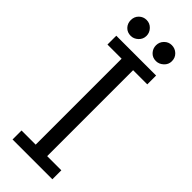

<svg xmlns="http://www.w3.org/2000/svg" viewBox="-272 -865 894 894"><g transform="rotate(45 175.0 -417.5)"><path d="M39.1 -782.2Q39.1 -805.2 54.4 -820.1Q69.8 -835 90.8 -835Q112.8 -835 127.9 -819.1Q143.1 -803.2 143.1 -782.2Q143.1 -760.3 127 -745.1Q110.8 -730 90.8 -730Q67.9 -730 53.5 -745.1Q39.1 -760.3 39.1 -782.2ZM43 0V-59.1H136.2V-625H43V-683.1H305.2V-625H211.9V-59.1H305.2V0ZM205.1 -782.2Q205.1 -804.2 220.5 -819.6Q235.8 -835 256.8 -835Q278.8 -835 294.4 -820.1Q310.1 -805.2 310.1 -782.2Q310.1 -760.3 293.5 -745.1Q276.9 -730 256.8 -730Q233.9 -730 219.5 -745.6Q205.1 -761.2 205.1 -782.2Z"/></g></svg>

Font: CMU Concrete
Style: Roman
Weight: 500
Version: Version 0.7.0